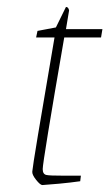

<svg xmlns="http://www.w3.org/2000/svg" viewBox="-20 -524 315 553"><path d="M73 -30Q74 -49 137 -416H84L88 -435L141 -445L170 -504Q177 -504 179 -494L170 -440H275L271 -416H165Q103 -58 103 -37Q103 -22 114 -20Q122 -18 165 -18H213L211 -2Q183 2 151 5Q119 8 102 9Q96 9 84 -6Q72 -21 73 -30Z"/></svg>

Font: Grenze Thin
Style: Italic
Weight: 250
Italic angle: -10°
Designer: Renata Polastri
Foundry: Omnibus-Type
Version: Version 1.002; ttfautohint (v1.8)